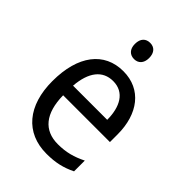

<svg xmlns="http://www.w3.org/2000/svg" viewBox="-218 -837 946 946"><g transform="rotate(45 255.0 -364.0)"><path d="M259 -738C230 -738 209 -720 209 -681C209 -644 230 -625 259 -625C287 -625 308 -644 308 -681C308 -719 288 -738 259 -738ZM264 -546C132 -546 51 -443 51 -264C51 -94 137 10 284 10C347 10 392 -1 441 -25V-100C391 -75 347 -63 290 -63C193 -63 140 -127 138 -252H464V-306C464 -447 391 -546 264 -546ZM263 -476C342 -476 377 -409 377 -320H139C147 -421 190 -476 263 -476Z"/></g></svg>

Font: Noto Sans Gujarati UI SemiCondensed
Style: Regular
Weight: 400
Width: 4
Designer: Jelle Bosma - Monotype Design Team, Universal Thirst
Foundry: Monotype Imaging Inc.
Version: Version 2.106